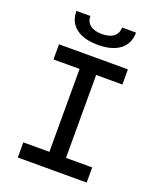

<svg xmlns="http://www.w3.org/2000/svg" viewBox="-163 -1006 912 1105"><g transform="rotate(20 293.0 -454.0)"><path d="M241.7 0V-693.4H343.3V0ZM82 0V-92.8H503.9V0ZM82 -600.6V-693.4H503.9V-600.6ZM293 -766.6Q206.1 -766.6 158.2 -803.7Q110.4 -840.8 110.4 -908.2H195.8Q195.8 -872.6 221.4 -852.8Q247.1 -833 293 -833Q339.4 -833 364.7 -852.8Q390.1 -872.6 390.1 -908.2H475.6Q475.6 -840.8 427.7 -803.7Q379.9 -766.6 293 -766.6Z"/></g></svg>

Font: Cascadia Code
Style: Regular
Weight: 400
Monospace: yes
Designer: Aaron Bell
Foundry: Saja Typeworks
Version: Version 2106.017